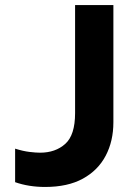

<svg xmlns="http://www.w3.org/2000/svg" viewBox="-20 -734 540 762"><path d="M159 8Q94 8 40 -11V-144Q72 -134 97.5 -131Q123 -128 139 -128Q200 -128 239 -163Q278 -198 278 -285V-714H430V-249Q430 -174 399.5 -116Q369 -58 309 -25Q249 8 159 8Z"/></svg>

Font: Noto Sans Mono ExtraCondensed Black
Style: Regular
Weight: 900
Width: 2
Designer: Monotype Design Team
Foundry: Monotype Imaging Inc.
Version: Version 2.014